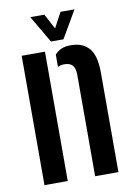

<svg xmlns="http://www.w3.org/2000/svg" viewBox="-86 -822 609 877"><g transform="rotate(-10 218.0 -383.5)"><path d="M48 0V-600H156V0ZM283 0V-473.5Q282.5 -502 270.2 -515Q258 -528 233 -528Q225 -528 217.5 -526.5Q210 -525 202.5 -521.5V-578.5Q216 -593 233.2 -600.8Q250.5 -608.5 277 -608.5Q332 -608.5 361.2 -575.2Q390.5 -542 391 -464.5V0ZM191 -641 117.5 -767H182.5L220 -696.5L257.5 -767H322.5L249 -641Z"/></g></svg>

Font: Big Shoulders Stencil Display Thin
Style: Bold
Weight: 700
Version: Version 2.001